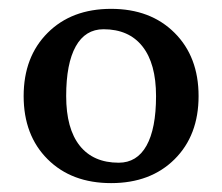

<svg xmlns="http://www.w3.org/2000/svg" viewBox="-20 -662 500 432"><path d="M247.1 -295.9Q288.1 -295.9 309.6 -334.2Q331.1 -372.6 331.1 -445.8Q331.1 -519 300.5 -557.6Q270 -596.2 212.9 -596.2Q171.9 -596.2 150.4 -557.6Q128.9 -519 128.9 -445.8Q128.9 -372.6 159.4 -334.2Q189.9 -295.9 247.1 -295.9ZM87.2 -588.1Q141.1 -642.1 230 -642.1Q318.8 -642.1 372.8 -588.1Q426.8 -534.2 426.8 -445.8Q426.8 -357.4 372.8 -303.7Q318.8 -250 230 -250Q141.1 -250 87.2 -303.7Q33.2 -357.4 33.2 -445.8Q33.2 -534.2 87.2 -588.1Z"/></svg>

Font: Resagokr
Style: Bold
Weight: 600
Designer: gluk
Foundry: gluk
Version: Version 0.95